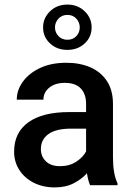

<svg xmlns="http://www.w3.org/2000/svg" viewBox="-20 -814 579 844"><path d="M376 0Q367.2 -19.5 362.3 -52.2Q339.4 -26.9 304.2 -8.5Q269 9.8 220.7 9.8Q168.9 9.8 128.4 -10.7Q87.9 -31.2 64.9 -66.9Q42 -102.5 42 -147.5Q42 -231.4 104.7 -276.4Q167.5 -321.3 283.2 -321.3H358.4V-357.9Q358.4 -399.9 335.4 -424.8Q312.5 -449.7 265.1 -449.7Q222.2 -449.7 196.5 -428.7Q170.9 -407.7 170.9 -376H53.7Q53.7 -418 80.6 -455.1Q107.4 -492.2 156.2 -515.1Q205.1 -538.1 271.5 -538.1Q331.1 -538.1 377.2 -518.1Q423.3 -498 450 -457.8Q476.6 -417.5 476.6 -356.9V-122.1Q476.6 -50.3 496.6 -7.8V0ZM243.7 -83.5Q285.6 -83.5 315.7 -103.5Q345.7 -123.5 358.4 -148.4V-248.5H292Q226.1 -248.5 192.9 -224.6Q159.7 -200.7 159.7 -158.7Q159.7 -126.5 181.6 -105Q203.6 -83.5 243.7 -83.5ZM169.4 -693.4Q169.4 -734.9 200 -764.4Q230.5 -793.9 276.4 -793.9Q321.8 -793.9 352.3 -764.4Q382.8 -734.9 382.8 -693.4Q382.8 -651.4 352.3 -623Q321.8 -594.7 276.4 -594.7Q230.5 -594.7 200 -623Q169.4 -651.4 169.4 -693.4ZM221.7 -693.4Q221.7 -671.9 236.8 -655.5Q252 -639.2 276.4 -639.2Q300.8 -639.2 315.7 -655.3Q330.6 -671.4 330.6 -693.4Q330.6 -715.3 315.7 -731.9Q300.8 -748.5 276.4 -748.5Q252 -748.5 236.8 -731.9Q221.7 -715.3 221.7 -693.4Z"/></svg>

Font: Vazirmatn FD Medium
Style: Regular
Weight: 500
Designer: Saber Rastikerdar
Foundry: Saber Rastikerdar
Version: Version 33.003